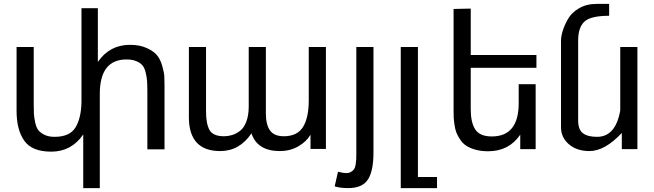

<svg xmlns="http://www.w3.org/2000/svg" viewBox="-20 -765 3355 985"><path d="M260 -63Q337 -63 366.5 -110Q396 -157 398 -240V-723H482V-447Q542 -535 647 -535Q697 -535 733 -518.5Q769 -502 786 -481Q803 -460 812.5 -426Q822 -392 823 -373.5Q824 -355 824 -326V1H736V-293Q736 -328 734.5 -349.5Q733 -371 727 -394.5Q721 -418 710 -430.5Q699 -443 678.5 -451.5Q658 -460 629 -460Q492 -460 492 -283V200H407V-75Q346 13 243 13Q144 13 104.5 -43Q65 -99 65 -196V-524H153V-230Q153 -197 154 -180Q155 -163 160.5 -137Q166 -111 176.5 -97.5Q187 -84 208 -73.5Q229 -63 260 -63Z M1436 -66Q1505 -66 1534.5 -113.5Q1564 -161 1564 -251V-524H1652V-1H1573V-74Q1552 -38 1510 -14Q1468 10 1416 10Q1300 10 1270 -81Q1209 10 1110 10Q949 10 949 -164V-524H1037V-193Q1037 -130 1055 -98Q1073 -66 1129 -66Q1150 -66 1170 -72Q1190 -78 1210.5 -93Q1231 -108 1243.5 -140.5Q1256 -173 1256 -219V-524H1344V-183Q1344 -126 1365 -96Q1386 -66 1436 -66Z M1755 123Q1770 123 1780.5 117Q1791 111 1796.5 103Q1802 95 1804.5 79.5Q1807 64 1807.5 53Q1808 42 1808 21V-524H1896V18Q1896 112 1867.5 156Q1839 200 1766 200Q1724 200 1697 191L1714 116Q1741 123 1755 123Z M2222 143V200H2036V-524H2124V143Z M2503 -65Q2641 -65 2641 -236V-333H2728V0H2649V-74Q2591 11 2484 11Q2448 11 2419.5 3Q2391 -5 2372.5 -17Q2354 -29 2341 -48.5Q2328 -68 2321.5 -84.5Q2315 -101 2311.5 -125.5Q2308 -150 2307.5 -164Q2307 -178 2307 -200V-719L2395 -721V-483H2732V-417H2395V-204Q2395 -136 2418.5 -100.5Q2442 -65 2503 -65Z M3043 -63Q3138 -63 3162 -198V-524H3250V0H3170V-83Q3083 10 3004 10Q2939 10 2898.5 -25Q2858 -60 2858 -112V-556Q2858 -577 2866.5 -605.5Q2875 -634 2893.5 -667Q2912 -700 2950.5 -722.5Q2989 -745 3040 -745H3105V-684Q3010 -684 2978 -654Q2946 -624 2946 -556V-148Q2946 -100 2970.5 -81.5Q2995 -63 3043 -63Z"/></svg>

Font: ColatingCofangSans
Style: Regular
Weight: 400
Foundry: GNU
Version: Version 412.227;June 27, 2022;FontCreator 11.0.0.2412 32-bit